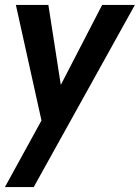

<svg xmlns="http://www.w3.org/2000/svg" viewBox="-29 -518 568 780"><path d="M-9 242 139.5 -28.5 35.5 -498H167.5L218 -173L386 -498H519L108 242Z"/></svg>

Font: Cabin Condensed
Style: Bold Italic
Weight: 700
Width: 3
Italic angle: -10°
Designer: Pablo Impallari
Foundry: Pablo Impallari. http://www.impallari.com Igino Marini. http://www.ikern.com
Version: Version 3.001; ttfautohint (v1.8.3)